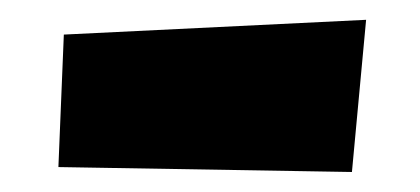

<svg xmlns="http://www.w3.org/2000/svg" viewBox="-20 -737 418 191"><path d="M38.1 -570.8 43.5 -702.6 344.2 -717.3 330.1 -565.9Z"/></svg>

Font: Lapsus Pro (theguybrush.com)
Style: Bold
Weight: 700
Designer: Jose Roses
Version: Version 1.00 February 9, 2018, initial release